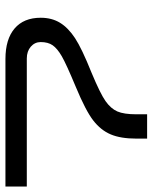

<svg xmlns="http://www.w3.org/2000/svg" viewBox="52 -407 558 702"><g transform="rotate(90 331.0 -56.0)"><path d="M195.8 203.1Q123.5 203.1 84.2 169.7Q44.9 136.2 44.9 74.2Q44.9 33.7 63.2 3.7Q81.5 -26.4 119.4 -51.3Q157.2 -76.2 246.1 -111.8Q322.3 -143.6 349.6 -162.8Q377 -182.1 387.5 -206.1Q397.9 -230 397.9 -275.9V-314.9H486.8V-275.9Q486.8 -218.3 471.4 -181.9Q456.1 -145.5 420.4 -117.9Q384.8 -90.3 297.9 -54.2Q213.4 -19 185.3 -2.7Q157.2 13.7 145.5 30.5Q133.8 47.4 133.8 74.2Q133.8 95.7 150.6 110.4Q167.5 125 193.8 125H662.1V203.1Z"/></g></svg>

Font: Droid Arabic Kufi
Style: Regular
Weight: 400
Designer: Pascal Zoghbi
Foundry: Irfont.ir
Version: Version 1.00 February 28, 2013, initial release